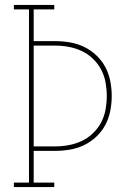

<svg xmlns="http://www.w3.org/2000/svg" viewBox="-20 -755 540 775"><path d="M36 0V-18H97V-717H36V-735H199V-717H116V-589H202Q232 -589 262 -584Q292 -579 319 -566Q346 -553 368.5 -532Q391 -511 405 -484.5Q419 -458 425 -428Q431 -398 431 -368Q431 -337 425 -307Q419 -277 405 -250.5Q391 -224 368.5 -203Q346 -182 319 -169Q292 -156 262 -151Q232 -146 202 -146H116V-18H199V0ZM201 -164Q229 -164 256.5 -169Q284 -174 309 -185.5Q334 -197 354.5 -216.5Q375 -236 388 -260.5Q401 -285 406 -312.5Q411 -340 411 -368Q411 -395 406 -422.5Q401 -450 388 -474.5Q375 -499 354.5 -518.5Q334 -538 309 -549.5Q284 -561 256.5 -566Q229 -571 202 -571H116V-164Z"/></svg>

Font: Iosevka Curly Slab Thin
Style: Regular
Weight: 100
Monospace: yes
Designer: Belleve Invis
Foundry: Belleve Invis
Version: Version 22.1.2; ttfautohint (v1.8.4)